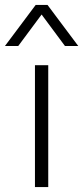

<svg xmlns="http://www.w3.org/2000/svg" viewBox="-63 -760 338 780"><path d="M133 -495V0H79V-495ZM255 -573H201L106 -701L11 -573H-43L82 -740H130Z"/></svg>

Font: Livvic Light
Style: Regular
Weight: 300
Designer: Jacques Le Bailly, Baron von Fonthausen
Version: Version 1.001; ttfautohint (v1.8.2)